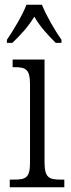

<svg xmlns="http://www.w3.org/2000/svg" viewBox="-20 -786 300 806"><path d="M9 -619V-606H32C68 -641 98 -673 124 -716C149 -673 179 -641 214 -606H238V-619C211 -657 174 -721 156 -766H91C74 -721 35 -657 9 -619ZM21 0H250V-32H236C185 -32 167 -40 167 -106V-536H33V-504H41C89 -504 106 -495 106 -431V-103C106 -39 88 -32 37 -32H21Z"/></svg>

Font: Noto Serif Sinhala Condensed Light
Style: Regular
Weight: 300
Width: 3
Designer: Jelle Bosma - Monotype Design Team
Foundry: Monotype Imaging Inc.
Version: Version 2.007